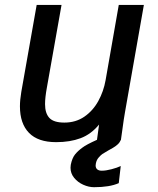

<svg xmlns="http://www.w3.org/2000/svg" viewBox="-20 -570 640 780"><path d="M61 -138Q61 -163.5 66.5 -196.5L129 -550H230L170.5 -214.5Q163 -173.5 163 -147Q163 -110 180.5 -91Q198 -72 241.5 -72Q288 -72 323 -96.2Q358 -120.5 379.5 -159.8Q401 -199 409 -244.5L462.5 -550H564.5L488 -115.5Q483.5 -91.5 476.5 -39L471 0H469.5Q467 8.5 458.2 16.5Q449.5 24.5 438.2 31Q427 37.5 419.5 41.5Q402.5 51.5 396.2 55.5Q390 59.5 381 69.8Q372 80 369.5 94L368.5 102Q368.5 112.5 375 118Q381.5 123.5 393.5 123.5Q410 123.5 433 117.5Q456 111.5 470.5 104.5L462.5 174Q425.5 190.5 362 190.5Q340.5 190.5 318.2 180.5Q296 170.5 281.2 152.5Q266.5 134.5 266.5 111.5Q266.5 107.5 267.5 99.5Q273 72 285 57.2Q297 42.5 315 29.5Q330.5 17.5 374 -2L382.5 -64Q350 -24.5 307.2 -8.5Q264.5 7.5 208 7.5Q134.5 7.5 97.8 -30.2Q61 -68 61 -138Z"/></svg>

Font: JuliaMono Medium
Style: Italic
Weight: 500
Italic angle: -9°
Monospace: yes
Designer: cormullion
Foundry: corm
Version: Version 0.054; ttfautohint (v1.8.4)